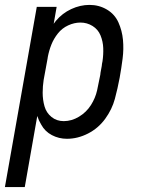

<svg xmlns="http://www.w3.org/2000/svg" viewBox="-61 -558 581 783"><path d="M-41 205 89 -530H170L158 -461Q162 -467 167 -473Q193 -504 229.5 -521Q266 -538 304 -538Q343 -538 375 -519Q407 -500 422 -466.5Q437 -433 440.5 -395.5Q444 -358 439 -319Q434 -280 427 -241Q419 -198 407.5 -155Q396 -112 368 -73.5Q340 -35 298 -13.5Q256 8 212 8Q179 8 150.5 -7Q122 -22 107 -50Q97 -66 91 -85L40 205ZM199 -64Q231 -64 261 -82Q291 -100 309.5 -129Q328 -158 335 -189.5Q342 -221 348 -253L349 -262L354 -289L355 -298L357 -308Q361 -335 360 -362Q359 -389 349 -413.5Q339 -438 316.5 -452Q294 -466 267 -466Q242 -466 217 -454.5Q192 -443 175 -421.5Q158 -400 148.5 -376Q139 -352 134 -326L133 -319L117 -232Q113 -206 113 -180Q113 -151 120.5 -124.5Q128 -98 149 -81Q170 -64 199 -64Z"/></svg>

Font: Iosevka SS08
Style: Italic
Weight: 400
Italic angle: -10°
Monospace: yes
Designer: Belleve Invis
Foundry: Belleve Invis
Version: 2.1.0; ttfautohint (v1.8.2)